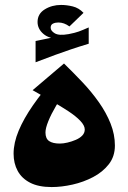

<svg xmlns="http://www.w3.org/2000/svg" viewBox="-20 -747 520 777"><path d="M189 10Q136 10 102 -7.5Q68 -25 51.5 -55.5Q35 -86 35 -125Q35 -169 55.5 -218Q76 -267 113.5 -321Q151 -375 202 -432L252 -385Q227 -353 207 -319Q187 -285 175.5 -256.5Q164 -228 164 -211Q164 -186 179 -176Q194 -166 222 -166Q236 -166 253 -170Q270 -174 286.5 -181Q303 -188 313 -198.5Q323 -209 323 -223Q323 -239 305 -258Q287 -277 256.5 -297Q226 -317 188.5 -338.5Q151 -360 112 -382L239 -490Q276 -454 313 -415Q350 -376 380 -333.5Q410 -291 427.5 -247Q445 -203 445 -158Q445 -114 420.5 -82.5Q396 -51 357 -30.5Q318 -10 273.5 0Q229 10 189 10ZM246 -583 228 -589Q180 -589 156 -609.5Q132 -630 132 -658Q132 -691 161 -709Q190 -727 227 -727Q250 -727 274.5 -721Q299 -715 318 -695L261 -640Q250 -648 239 -652Q228 -656 216 -656Q204 -656 194.5 -651.5Q185 -647 185 -635Q185 -622 202 -612Q219 -602 258 -609Q284 -614 299 -619.5Q314 -625 339 -636V-585ZM124 -495V-581Q167 -590 201 -597Q235 -604 268 -610Q301 -616 339 -622V-570Q299 -558 268 -547.5Q237 -537 204 -525Q171 -513 124 -495Z"/></svg>

Font: Marhey Light SemiBold
Style: Regular
Weight: 600
Version: Version 1.000